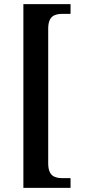

<svg xmlns="http://www.w3.org/2000/svg" viewBox="-20 -780 444 928"><path d="M93 128H321V81H284C245 81 213 72 213 9V-641C213 -704 245 -713 284 -713H321V-760H93Z"/></svg>

Font: Noto Serif Devanagari Condensed SemiBold
Style: Regular
Weight: 600
Width: 3
Designer: Universal Thirst, Indian Type Foundry and the Monotype Design Team
Foundry: Monotype Imaging Inc.
Version: Version 2.004